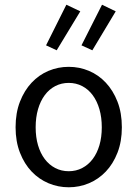

<svg xmlns="http://www.w3.org/2000/svg" viewBox="-20 -781 582 813"><path d="M271 12Q226 12 185.5 -5Q145 -22 114 -54.5Q83 -87 64.5 -134.5Q46 -182 46 -242Q46 -303 64.5 -350.5Q83 -398 114 -431Q145 -464 185.5 -481Q226 -498 271 -498Q316 -498 356.5 -481Q397 -464 428 -431Q459 -398 477.5 -350.5Q496 -303 496 -242Q496 -182 477.5 -134.5Q459 -87 428 -54.5Q397 -22 356.5 -5Q316 12 271 12ZM271 -56Q302 -56 328 -69.5Q354 -83 372.5 -107.5Q391 -132 401 -166Q411 -200 411 -242Q411 -284 401 -318.5Q391 -353 372.5 -378Q354 -403 328 -416.5Q302 -430 271 -430Q240 -430 214 -416.5Q188 -403 169.5 -378Q151 -353 141 -318.5Q131 -284 131 -242Q131 -200 141 -166Q151 -132 169.5 -107.5Q188 -83 214 -69.5Q240 -56 271 -56ZM220 -568 175 -589 261 -761 320 -733ZM371 -568 325 -589 412 -761 470 -733Z"/></svg>

Font: Source Sans Pro
Style: Regular
Weight: 400
Designer: Paul D. Hunt
Foundry: Adobe Systems Incorporated
Version: Version 2.021;PS 2.000;hotconv 1.0.86;makeotf.lib2.5.63406